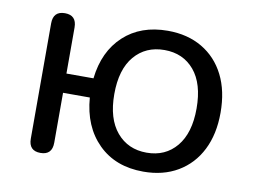

<svg xmlns="http://www.w3.org/2000/svg" viewBox="-61 -583 896 678"><g transform="rotate(10 387.0 -243.5)"><path d="M490 9Q390 9 328.5 -52Q267 -113 259 -216H163V-37Q163 7 121 7Q79 7 79 -37V-450Q79 -494 121 -494Q163 -494 163 -450V-285H260Q271 -383 332 -439.5Q393 -496 490 -496Q561 -496 613.5 -465Q666 -434 694.5 -377.5Q723 -321 723 -243Q723 -166 694.5 -109.5Q666 -53 613.5 -22Q561 9 490 9ZM490 -59Q557 -59 597 -107Q637 -155 637 -243Q637 -332 597 -379.5Q557 -427 490 -427Q423 -427 382.5 -379.5Q342 -332 342 -243Q342 -155 382.5 -107Q423 -59 490 -59Z"/></g></svg>

Font: Chiron GoRound TC N
Style: Regular
Weight: 350
Designer: Ryoko NISHIZUKA 西塚涼子 (kana, bopomofo & ideographs); Paul D. Hunt (Latin, Greek & Cyrillic); Sandoll Communications 산돌커뮤니
Foundry: Adobe
Version: Version 1.000;hotconv 1.1.1;makeotfexe 2.6.0